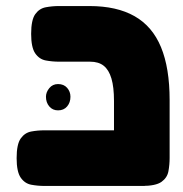

<svg xmlns="http://www.w3.org/2000/svg" viewBox="-20 -606 606 635"><path d="M449 9Q405 9 385.5 -3.5Q366 -16 361.5 -36Q357 -56 357 -77V-272Q357 -318 348.5 -346.5Q340 -375 323 -388.5Q306 -402 278 -402H176Q153 -402 131.5 -406Q110 -410 96.5 -429.5Q83 -449 83 -494Q83 -540 96.5 -559Q110 -578 131.5 -582Q153 -586 175 -586H276Q366 -586 425 -552.5Q484 -519 512.5 -450Q541 -381 541 -275V-84Q541 -61 537 -39.5Q533 -18 514 -4.5Q495 9 449 9ZM128 9Q105 9 83.5 5Q62 1 48.5 -18.5Q35 -38 35 -83Q35 -129 48.5 -148Q62 -167 83 -171Q104 -175 127 -175H460L459 9ZM172 -241Q154 -241 143 -254Q132 -267 132 -286Q132 -301 143 -314.5Q154 -328 172 -328Q191 -328 202 -315.5Q213 -303 213 -286Q213 -267 202 -254Q191 -241 172 -241Z"/></svg>

Font: Fredoka Expanded
Style: Bold
Weight: 700
Width: 7
Designer: Ben Nathan
Foundry: Milena B. Brandão, Ben Nathan
Version: Version 2.001